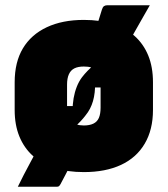

<svg xmlns="http://www.w3.org/2000/svg" viewBox="-20 -640 640 733"><path d="M552 -620Q537 -594 522 -567.5Q507 -541 492.5 -515.5Q478 -490 464 -464L440 -306H330L343 -326Q344 -285 335 -254Q326 -223 307 -200Q289 -176 264 -154.5Q239 -133 208 -113Q224 -99 240 -84Q256 -69 272 -54Q263 -37 252 -15.5Q241 6 230 27Q219 48 211 63Q207 70 204 71.5Q201 73 195 73Q191 73 169 73Q147 73 121 73Q95 73 73.5 73Q52 73 48 73Q57 54 70.5 28Q84 2 97.5 -23Q111 -48 118 -61L214 -235H263L257 -215Q257 -242 261 -265Q265 -288 273 -308.5Q281 -329 293 -345Q313 -371 339.5 -392.5Q366 -414 402 -433Q386 -449 369.5 -465.5Q353 -482 337 -499Q345 -525 353 -551.5Q361 -578 369 -603Q372 -613 377 -616.5Q382 -620 390 -620Q404 -620 426 -620Q448 -620 472.5 -620Q497 -620 518.5 -620Q540 -620 552 -620ZM300 -564Q362 -564 411 -548.5Q460 -533 494 -502.5Q528 -472 546 -428Q564 -384 564 -326V-220Q564 -145 532.5 -91.5Q501 -38 442 -10.5Q383 17 300 17Q238 17 189 1.5Q140 -14 106 -44.5Q72 -75 54 -119Q36 -163 36 -220V-326Q36 -403 67.5 -455.5Q99 -508 158.5 -536Q218 -564 300 -564ZM300 -386Q278 -386 264 -379Q250 -372 243 -356.5Q236 -341 236 -317V-229Q236 -211 240 -198Q244 -185 253 -177Q261 -169 272.5 -165Q284 -161 300 -161Q322 -161 336.5 -168Q351 -175 357.5 -190Q364 -205 364 -229V-317Q364 -336 360 -349Q356 -362 348 -371Q340 -379 328.5 -382.5Q317 -386 300 -386Z"/></svg>

Font: Recursive Black
Style: Regular
Weight: 900
Version: Version 1.085